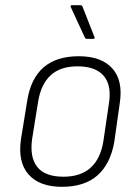

<svg xmlns="http://www.w3.org/2000/svg" viewBox="-20 -710 526 741"><path d="M219 11Q132 11 90 -37Q48 -85 61 -173L85 -321Q112 -493 284 -493Q371 -493 413.5 -446Q456 -399 442 -310L421 -162Q406 -77 356 -33Q306 11 219 11ZM225 -28Q291 -28 329.5 -62.5Q368 -97 379 -165L400 -308Q412 -380 380.5 -417Q349 -454 279 -454Q213 -454 175.5 -419.5Q138 -385 127 -317L104 -174Q94 -103 124 -65.5Q154 -28 225 -28ZM315 -560Q310 -560 307 -566L253 -683Q252 -686 253 -688Q254 -690 257 -690H290Q297 -690 299 -683L345 -566Q347 -560 339 -560Z"/></svg>

Font: Sofia Sans Semi Condensed ExtraLight
Style: Italic
Weight: 250
Italic angle: -9°
Version: Version 4.100